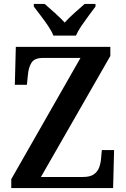

<svg xmlns="http://www.w3.org/2000/svg" viewBox="-20 -951 637 971"><path d="M37 0V-45L387 -658H197Q154 -658 139 -633.5Q124 -609 121 -571L116 -522H55L60 -714H538V-668L187 -56H400Q435 -56 454 -69Q473 -82 481 -103Q489 -124 491 -148L495 -192H557L552 0ZM250 -771Q241 -794 223 -820.5Q205 -847 185 -873Q165 -899 151 -918V-931H206Q228 -912 257 -886Q286 -860 307 -837Q328 -860 357 -886Q386 -912 408 -931H463V-918Q449 -899 429.5 -873Q410 -847 392 -820.5Q374 -794 364 -771Z"/></svg>

Font: Noto Serif Hebrew SemiCondensed SemiBold
Style: Regular
Weight: 600
Width: 4
Designer: Monotype Design Team
Foundry: Monotype Imaging Inc.
Version: Version 2.004; ttfautohint (v1.8.4.7-5d5b)